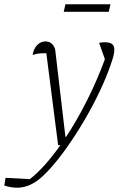

<svg xmlns="http://www.w3.org/2000/svg" viewBox="-115 -677 557 895"><path d="M156 0 101 -429Q74 -429 61 -427Q48 -425 37 -420Q41 -449 58 -466.5Q75 -484 97 -484Q129 -484 142 -448L190 -39H193Q244 -116 291 -209.5Q338 -303 374 -401L347 -477Q356 -480 374 -480Q396 -480 407 -472Q418 -464 418 -445Q418 -424 403 -381Q382 -319 349.5 -250.5Q317 -182 277.5 -115Q238 -48 197 10Q156 68 117 111Q78 154 47 173Q7 198 -36 198Q-63 198 -95 188L-89 152L24 158Q59 131 95 90.5Q131 50 167 -1ZM182 -622 190 -657H400L392 -622Z"/></svg>

Font: Piazzolla ExtraLight
Style: Italic
Weight: 200
Italic angle: -11.3°
Designer: Juan Pablo del Peral
Foundry: Huerta Tipografica
Version: Version 1.330